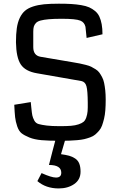

<svg xmlns="http://www.w3.org/2000/svg" viewBox="-20 -759 670 1051"><path d="M58.1 0ZM558.6 -213.4Q558.6 -181.6 556.6 -156Q554.7 -130.4 549.6 -109.1Q544.4 -87.9 538.6 -71.8Q532.7 -55.7 522 -43.2Q511.2 -30.8 500.7 -22Q490.2 -13.2 473.4 -7.1Q456.5 -1 440.9 2.7Q425.3 6.3 401.9 8.3Q378.4 10.3 357.2 11Q335.9 11.7 305.2 11.7Q247.1 11.7 207.8 8.3Q168.5 4.9 140.9 -6.3Q113.3 -17.6 98.1 -29.5Q83 -41.5 74.2 -67.6Q65.4 -93.8 62.7 -117.7Q60.1 -141.6 58.1 -185.5L148.4 -200.2Q149.9 -189.5 151.4 -169.9Q154.3 -139.6 157 -127.2Q159.7 -114.7 167.5 -99.6Q175.3 -84.5 191.9 -79.8Q208.5 -75.2 235.4 -71.8Q262.2 -68.4 307.1 -68.4Q344.2 -68.4 368.2 -70.3Q392.1 -72.3 410.2 -78.4Q428.2 -84.5 437.5 -92.3Q446.8 -100.1 452.4 -116.5Q458 -132.8 459.5 -150.4Q460.9 -168 460.4 -197.3Q460 -261.7 453.4 -286.4Q446.8 -311 425.3 -315.4L182.1 -357.9Q118.7 -368.7 93.8 -406.2Q68.8 -443.8 67.4 -527.8Q67.4 -572.8 72 -604.7Q76.7 -636.7 88.1 -660.9Q99.6 -685.1 116.5 -699.7Q133.3 -714.4 160.9 -723.4Q188.5 -732.4 221.4 -735.6Q254.4 -738.8 302.2 -738.8Q341.3 -738.8 369.4 -737.1Q397.5 -735.4 424.1 -731Q450.7 -726.6 468.3 -718.8Q485.8 -710.9 500.7 -698.5Q515.6 -686 523.9 -668.2Q532.2 -650.4 536.6 -626.5Q541 -602.5 541 -571.3L454.1 -551.3Q449.2 -605 447.8 -612.3Q441.9 -637.2 419.9 -646Q395.5 -656.2 317.9 -656.2Q275.4 -656.2 247.8 -653.8Q220.2 -651.4 202.6 -646.7Q185.1 -642.1 176.5 -632.8Q168 -623.5 165 -613Q162.1 -602.5 162.1 -585.4V-501Q162.1 -455.1 202.1 -448.2L377 -418.5Q401.4 -414.6 416 -411.6Q430.7 -408.7 449.7 -403.8Q468.8 -398.9 479.5 -393.6Q490.2 -388.2 503.4 -379.9Q516.6 -371.6 523.9 -361.3Q531.2 -351.1 538.8 -336.9Q546.4 -322.8 550 -304.9Q553.7 -287.1 556.2 -264.4Q558.6 -241.7 558.6 -213.4ZM284.7 2.9H337.9L314 85Q341.3 88.9 358.4 93.5Q375.5 98.1 391.1 108.4Q406.7 118.7 413.8 136.2Q420.9 153.8 420.9 180.7Q420.9 224.6 386.2 248.5Q351.6 272.5 301.3 272.5Q231.4 272.5 184.6 232.4L207.5 188.5Q261.7 212.9 286.6 212.9Q315.4 212.9 315.4 186.5Q315.4 144 248 144Q252 127 266.1 73.2Z"/></svg>

Font: Coda
Style: Regular
Weight: 400
Designer: vernon adams
Foundry: vernon adams
Version: Version 2.001; ttfautohint (v0.8) -r 50 -G 200 -x